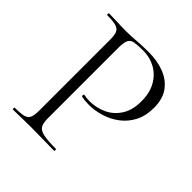

<svg xmlns="http://www.w3.org/2000/svg" viewBox="-171 -755 882 882"><g transform="rotate(45 270.0 -314.0)"><path d="M186 -85Q186 -55 194.5 -39.5Q203 -24 230 -18Q257 -12 311 -12Q314 -12 314 -6Q314 0 311 0Q279 0 241.5 -1Q204 -2 160 -2Q128 -2 98 -1Q68 0 44 0Q42 0 42 -6Q42 -12 44 -12Q82 -12 101 -17Q120 -22 126.5 -37Q133 -52 133 -81V-544Q133 -573 126.5 -587.5Q120 -602 101 -607.5Q82 -613 44 -613Q42 -613 42 -619Q42 -625 44 -625Q68 -625 97.5 -623.5Q127 -622 159 -622Q185 -622 222 -625Q259 -628 299 -628Q354 -628 399 -611Q444 -594 470.5 -558Q497 -522 497 -464Q497 -411 477 -373Q457 -335 424.5 -310.5Q392 -286 353 -274Q314 -262 276 -262Q263 -262 250.5 -263Q238 -264 227 -267Q223 -268 224.5 -274.5Q226 -281 229 -280Q238 -278 247.5 -277Q257 -276 265 -276Q309 -276 348 -294Q387 -312 411 -349.5Q435 -387 435 -444Q435 -499 413.5 -537Q392 -575 356 -595Q320 -615 276 -615Q240 -615 220.5 -611.5Q201 -608 193.5 -593Q186 -578 186 -542Z"/></g></svg>

Font: Cormorant Light Light
Style: Regular
Weight: 300
Version: Version 4.000